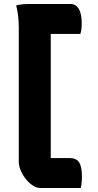

<svg xmlns="http://www.w3.org/2000/svg" viewBox="-20 -780 490 961"><path d="M384 161H182Q164 161 145 149Q126 137 110 117Q94 97 84 74Q74 51 74 29Q74 -55 74 -140.5Q74 -226 74 -311Q74 -396 74 -479Q74 -562 74 -640Q74 -670 71 -698Q68 -726 61 -753Q78 -757 93.5 -758.5Q109 -760 128 -760H333Q360 -760 374.5 -735.5Q389 -711 389 -664Q389 -648 387.5 -634.5Q386 -621 382 -610H234Q234 -532 234 -454.5Q234 -377 234 -299.5Q234 -222 234 -144.5Q234 -67 234 11H328Q361 11 375.5 32Q390 53 390 103Q390 120 388.5 135Q387 150 384 161Z"/></svg>

Font: Recursive Casual ExtraBold
Style: Regular
Weight: 800
Version: Version 1.047